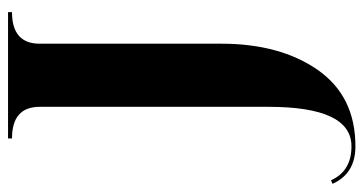

<svg xmlns="http://www.w3.org/2000/svg" viewBox="-325 -472 899 475"><g transform="rotate(-90 124.5 -234.5)"><path d="M0 185.5Q97.7 185.5 97.7 -19.5V-585.9Q97.7 -654.3 19.5 -654.3V-664.1H332V-654.3Q253.9 -654.3 253.9 -585.9V-136.7Q253.9 8.8 189 102.1Q124 195.3 0 195.3Q-67.4 195.3 -92.8 138.7L-84 134.8Q-61.5 185.5 0 185.5Z"/></g></svg>

Font: spinweradBold
Style: Regular
Weight: 700
Width: 7
Version: Version 0.3 ; ttfautohint (v1.2) -l 8 -r 50 -G 200 -x 14 -D 